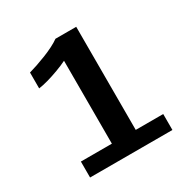

<svg xmlns="http://www.w3.org/2000/svg" viewBox="-162 -852 970 993"><g transform="rotate(-30 323.0 -355.5)"><path d="M95.7 0V-95.2H280.8V-590.3Q254.4 -577.1 220.2 -564.5Q186 -551.8 153.6 -542.7Q121.1 -533.7 98.1 -530.8V-625.5Q119.1 -631.3 146.5 -640.6Q173.8 -649.9 202.9 -661.4Q231.9 -672.9 257.3 -685.8Q282.7 -698.7 299.3 -710.9H423.3V-95.2H587.4V0Z"/></g></svg>

Font: Comme SemiBold
Style: Regular
Weight: 600
Version: Version 1.000;gftools[0.9.27]